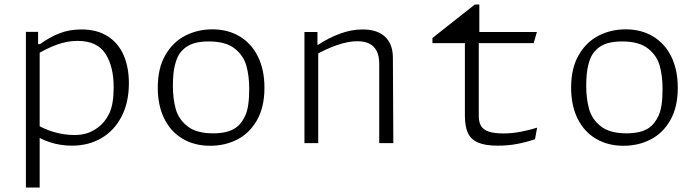

<svg xmlns="http://www.w3.org/2000/svg" viewBox="-20 -644 3140 864"><path d="M158.5 200H96.5V-500.5H151.5V-442.5L158.5 -435.5ZM303.5 11.5Q252.5 11.5 205.8 -3.5Q159 -18.5 120.5 -47L132.5 -90.5Q175 -64 221.5 -50.2Q268 -36.5 314.5 -36.5Q346.5 -36.5 371 -44.2Q395.5 -52 420.5 -70Q452 -93 471.8 -133.8Q491.5 -174.5 491.5 -251.5Q491.5 -344.5 454.5 -402.2Q417.5 -460 328.5 -460Q282.5 -460 235.8 -443Q189 -426 143 -397.5L146 -445.5H160.5Q201 -475.5 246.2 -493.5Q291.5 -511.5 346 -511.5Q418 -511.5 466 -480Q514 -448.5 537 -394.2Q560 -340 560 -270Q560 -183.5 527.2 -120Q494.5 -56.5 436.5 -22.5Q378.5 11.5 303.5 11.5Z M690 -250Q690 -337 724 -396Q758 -455 813.8 -483.5Q869.5 -512 935.5 -512Q1005.5 -512 1058.5 -480.2Q1111.5 -448.5 1140.8 -389.2Q1170 -330 1170 -249Q1170 -162.5 1136.8 -103.8Q1103.5 -45 1048.2 -16.5Q993 12 926 12Q855 12 801.5 -19.8Q748 -51.5 719 -110.5Q690 -169.5 690 -250ZM1041 -69Q1066.5 -86.5 1084 -124.5Q1101.5 -162.5 1101.5 -244.5Q1101.5 -301.5 1088.8 -347.8Q1076 -394 1035.8 -425.8Q995.5 -457.5 920 -457.5Q886.5 -457.5 861.5 -451.5Q836.5 -445.5 818 -432.5Q801.5 -421 788.8 -403.5Q776 -386 767 -350.5Q758 -315 758 -257.5Q758 -200 770.8 -153.8Q783.5 -107.5 823.5 -75.8Q863.5 -44 939 -44Q972 -44 997.5 -50.2Q1023 -56.5 1041 -69Z M1412 0H1350V-500H1408.5V-438L1412 -431ZM1686.5 0V-356.5Q1686.5 -393.5 1674.2 -416Q1662 -438.5 1640.2 -448.5Q1618.5 -458.5 1588.5 -458.5Q1547 -458.5 1497 -441.2Q1447 -424 1391.5 -392.5V-442.5H1411.5Q1461.5 -475 1512 -493.2Q1562.5 -511.5 1612 -511.5Q1678 -511.5 1712.8 -478.5Q1747.5 -445.5 1748 -386L1750 0Z M2134.5 -470.5V-122.5Q2134.5 -94.5 2144.5 -77.5Q2154.5 -60.5 2178.8 -52Q2203 -43.5 2245.5 -43.5Q2283.5 -43.5 2323.8 -51.2Q2364 -59 2397 -69.5L2387.5 -17.5Q2349.5 -4.5 2308.2 3.5Q2267 11.5 2219.5 11.5Q2163 11.5 2130.8 -2.8Q2098.5 -17 2085.2 -46.2Q2072 -75.5 2072 -124V-470.5ZM2396 -500 2381.5 -450H1926V-473L2116.5 -623.5H2137V-484.5L2088 -500Z M2550 -250Q2550 -337 2584 -396Q2618 -455 2673.8 -483.5Q2729.5 -512 2795.5 -512Q2865.5 -512 2918.5 -480.2Q2971.5 -448.5 3000.8 -389.2Q3030 -330 3030 -249Q3030 -162.5 2996.8 -103.8Q2963.5 -45 2908.2 -16.5Q2853 12 2786 12Q2715 12 2661.5 -19.8Q2608 -51.5 2579 -110.5Q2550 -169.5 2550 -250ZM2901 -69Q2926.5 -86.5 2944 -124.5Q2961.5 -162.5 2961.5 -244.5Q2961.5 -301.5 2948.8 -347.8Q2936 -394 2895.8 -425.8Q2855.5 -457.5 2780 -457.5Q2746.5 -457.5 2721.5 -451.5Q2696.5 -445.5 2678 -432.5Q2661.5 -421 2648.8 -403.5Q2636 -386 2627 -350.5Q2618 -315 2618 -257.5Q2618 -200 2630.8 -153.8Q2643.5 -107.5 2683.5 -75.8Q2723.5 -44 2799 -44Q2832 -44 2857.5 -50.2Q2883 -56.5 2901 -69Z"/></svg>

Font: Monaspace Argon Var ExtraLight
Style: Regular
Weight: 200
Designer: Riley Cran and the Lettermatic Team
Version: Version 1.200 (Monaspace Argon Var)